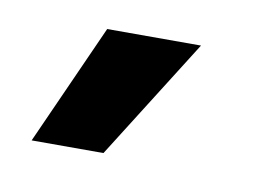

<svg xmlns="http://www.w3.org/2000/svg" viewBox="-35 -809 354 258"><g transform="rotate(10 141.5 -680.5)"><path d="M118 -598H20L94 -763H222Z"/></g></svg>

Font: Bricolage Grotesque 10pt SemiBold
Style: Regular
Weight: 600
Designer: Mathieu Triay
Foundry: Atelier Triay
Version: Version 1.000; ttfautohint (v1.8.4.7-5d5b);gftools[0.9.29]